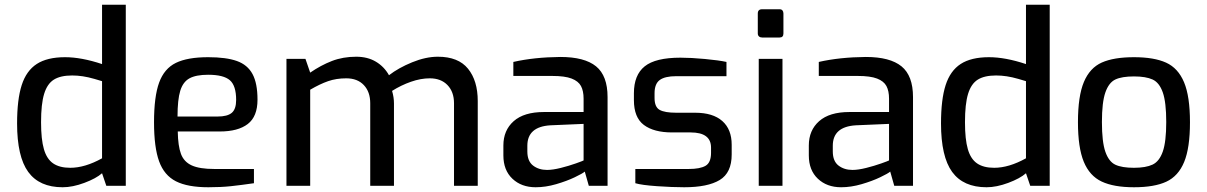

<svg xmlns="http://www.w3.org/2000/svg" viewBox="-20 -783 5086 809"><path d="M52 -263Q52 -364 71.5 -424.5Q91 -485 135 -513.5Q179 -542 254 -542Q323 -542 410 -513V-763H510V0H428L410 -53Q385 -31 335.5 -12.5Q286 6 244 6Q146 6 99 -58.5Q52 -123 52 -263ZM410 -116V-441Q404 -443 378 -450.5Q352 -458 329 -461.5Q306 -465 284 -465Q235 -465 207 -447.5Q179 -430 166 -387.5Q153 -345 153 -268Q153 -196 165 -154.5Q177 -113 204 -94.5Q231 -76 276 -76Q338 -76 410 -116Z M629 -268Q629 -376 650.5 -435Q672 -494 721 -518Q770 -542 857 -542Q933 -542 978 -526Q1023 -510 1044 -471Q1065 -432 1065 -363Q1065 -292 1024 -260.5Q983 -229 906 -229H729Q730 -168 742.5 -134.5Q755 -101 788 -86Q821 -71 883 -71H1050V-11Q995 -3 953 1.5Q911 6 858 6Q771 6 721.5 -19Q672 -44 650.5 -103Q629 -162 629 -268ZM897 -292Q938 -292 956.5 -307.5Q975 -323 975 -362Q975 -422 948.5 -445Q922 -468 857 -468Q806 -468 778.5 -453Q751 -438 739.5 -400.5Q728 -363 728 -292Z M1187 -535H1267L1287 -477Q1332 -508 1378.5 -526Q1425 -544 1481 -544Q1529 -544 1564 -523Q1599 -502 1619 -466Q1659 -497 1716.5 -520.5Q1774 -544 1825 -544Q1911 -544 1952 -493.5Q1993 -443 1993 -357V0H1893V-348Q1893 -396 1865.5 -424.5Q1838 -453 1791 -453Q1753 -453 1711.5 -438.5Q1670 -424 1632 -400Q1640 -373 1640 -347V0H1540V-348Q1540 -396 1513 -424.5Q1486 -453 1439 -453Q1397 -453 1362.5 -441Q1328 -429 1287 -405V0H1187Z M2101 -128V-170Q2101 -234 2144.5 -272.5Q2188 -311 2272 -311H2439V-367Q2439 -400 2428 -420.5Q2417 -441 2388.5 -452Q2360 -463 2307 -463H2143V-522Q2231 -542 2341 -543Q2443 -543 2491.5 -503.5Q2540 -464 2540 -374V0H2461L2444 -60Q2435 -52 2401.5 -36Q2368 -20 2323.5 -7Q2279 6 2237 6Q2177 6 2139 -30Q2101 -66 2101 -128ZM2439 -107V-261L2299 -255Q2202 -249 2202 -169V-145Q2202 -104 2226 -85.5Q2250 -67 2285 -67Q2309 -67 2343 -75.5Q2377 -84 2406.5 -94.5Q2436 -105 2439 -107Z M2657 -11V-71H2882Q2930 -71 2953 -84.5Q2976 -98 2976 -139V-161Q2976 -225 2890 -225H2812Q2735 -225 2693 -256.5Q2651 -288 2651 -361V-390Q2651 -467 2696.5 -503.5Q2742 -540 2847 -540Q2891 -540 2950 -534.5Q3009 -529 3041 -522V-462H2829Q2782 -462 2760 -446Q2738 -430 2738 -390V-370Q2738 -332 2759.5 -320Q2781 -308 2829 -308H2909Q2984 -308 3023.5 -273Q3063 -238 3063 -173V-132Q3063 -55 3012.5 -24.5Q2962 6 2863 6Q2813 6 2748.5 1.5Q2684 -3 2657 -11Z M3173 -642V-726Q3173 -744 3191 -744H3265Q3273 -744 3277 -739Q3281 -734 3281 -726V-642Q3281 -625 3265 -625H3191Q3183 -625 3178 -629.5Q3173 -634 3173 -642ZM3177 -535H3277V0H3177Z M3388 -128V-170Q3388 -234 3431.5 -272.5Q3475 -311 3559 -311H3726V-367Q3726 -400 3715 -420.5Q3704 -441 3675.5 -452Q3647 -463 3594 -463H3430V-522Q3518 -542 3628 -543Q3730 -543 3778.5 -503.5Q3827 -464 3827 -374V0H3748L3731 -60Q3722 -52 3688.5 -36Q3655 -20 3610.5 -7Q3566 6 3524 6Q3464 6 3426 -30Q3388 -66 3388 -128ZM3726 -107V-261L3586 -255Q3489 -249 3489 -169V-145Q3489 -104 3513 -85.5Q3537 -67 3572 -67Q3596 -67 3630 -75.5Q3664 -84 3693.5 -94.5Q3723 -105 3726 -107Z M3945 -263Q3945 -364 3964.5 -424.5Q3984 -485 4028 -513.5Q4072 -542 4147 -542Q4216 -542 4303 -513V-763H4403V0H4321L4303 -53Q4278 -31 4228.5 -12.5Q4179 6 4137 6Q4039 6 3992 -58.5Q3945 -123 3945 -263ZM4303 -116V-441Q4297 -443 4271 -450.5Q4245 -458 4222 -461.5Q4199 -465 4177 -465Q4128 -465 4100 -447.5Q4072 -430 4059 -387.5Q4046 -345 4046 -268Q4046 -196 4058 -154.5Q4070 -113 4097 -94.5Q4124 -76 4169 -76Q4231 -76 4303 -116Z M4522 -268Q4522 -378 4547 -437.5Q4572 -497 4622.5 -519.5Q4673 -542 4758 -542Q4843 -542 4893.5 -519Q4944 -496 4969 -436.5Q4994 -377 4994 -268Q4994 -160 4969.5 -100.5Q4945 -41 4894.5 -17.5Q4844 6 4758 6Q4673 6 4622 -18Q4571 -42 4546.5 -101.5Q4522 -161 4522 -268ZM4894 -269Q4894 -352 4879.5 -393.5Q4865 -435 4836.5 -448Q4808 -461 4758 -461Q4707 -461 4679.5 -448Q4652 -435 4637.5 -393.5Q4623 -352 4623 -269Q4623 -185 4637.5 -143.5Q4652 -102 4679.5 -89Q4707 -76 4758 -76Q4808 -76 4836.5 -89.5Q4865 -103 4879.5 -144.5Q4894 -186 4894 -269Z"/></svg>

Font: Exo Medium
Style: Regular
Weight: 500
Designer: Natanael Gama
Foundry: Natanael Gama
Version: Version 1.500; ttfautohint (v1.6)